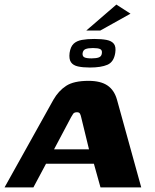

<svg xmlns="http://www.w3.org/2000/svg" viewBox="-47 -816 673 836"><path d="M-27.2 0 185.6 -381.8Q207.9 -420.7 241.2 -442.3Q274.5 -464 338.5 -464Q391.2 -464 420.9 -443.8Q450.6 -423.7 462.4 -381.8L568 0H390.6L361.8 -103.2H153.5L98.4 0ZM188.4 -165.9H340.5L306.3 -306.2Q304.7 -314.2 301.4 -320.7Q298.1 -327.3 288.1 -327.3Q276.6 -327.3 271.6 -320.6Q266.7 -313.8 262.8 -306.2ZM344.5 -522Q313.6 -522 292.5 -526.7Q271.4 -531.3 262 -545.1Q252.7 -558.9 256 -585.7Q260.1 -612.5 273.3 -625.3Q286.6 -638 309.5 -642.2Q332.5 -646.4 363.3 -646.4Q395.2 -646.4 417 -642.2Q438.8 -638 448.8 -625.3Q458.9 -612.5 454.8 -585.7Q448.7 -546.1 420.8 -534Q392.8 -522 344.5 -522ZM351.3 -561.8Q372.6 -561.8 384 -566.3Q395.3 -570.8 396.6 -584.3Q398.6 -597.9 388.9 -602.4Q379.3 -606.8 357.9 -606.8Q336.8 -606.8 325.7 -602.4Q314.6 -597.9 312.6 -584.3Q311.3 -570.8 320.6 -566.3Q329.9 -561.8 351.3 -561.8ZM328.9 -683.2 459.7 -796.1 521.2 -756.4 390 -683.2Z"/></svg>

Font: Genos Thin
Style: Italic
Weight: 100
Italic angle: -8°
Designer: Robert E. Leuschke
Foundry: Robert E. Leuschke
Version: Version 1.010